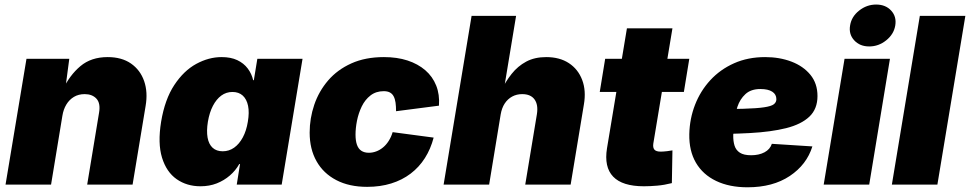

<svg xmlns="http://www.w3.org/2000/svg" viewBox="-20 -796 4183 828"><path d="M249 -296.4 200.2 0H3.9L94.2 -542.5H278.8L260.3 -402.8L250.5 -408.7Q280.3 -471.7 326.7 -510.7Q373 -549.8 444.3 -549.8Q504.9 -549.8 544.9 -522Q585 -494.1 601.6 -446.3Q618.2 -398.4 607.9 -338.9L551.8 0H356L407.2 -310.1Q414.1 -350.6 396 -370.4Q377.9 -390.1 345.2 -390.1Q318.8 -390.1 298.8 -378.2Q278.8 -366.2 266.1 -345.2Q253.4 -324.2 249 -296.4Z M844.7 7.3Q785.6 7.3 741.7 -23.4Q697.8 -54.2 678.7 -116.2Q659.7 -178.2 674.8 -271Q690.9 -367.7 731.7 -429.4Q772.5 -491.2 826.4 -520.5Q880.4 -549.8 935.5 -549.8Q975.6 -549.8 1003.4 -536.6Q1031.2 -523.4 1048.3 -500.7Q1065.4 -478 1071.8 -450.2H1074.7L1089.8 -542.5H1284.7L1194.8 0H1001L1015.1 -88.4H1011.7Q996.1 -60.5 971.2 -39.1Q946.3 -17.6 914.6 -5.1Q882.8 7.3 844.7 7.3ZM940.4 -143.6Q967.8 -143.6 989.7 -159.2Q1011.7 -174.8 1027.1 -203.4Q1042.5 -231.9 1048.8 -271Q1055.7 -311 1049.8 -339.6Q1043.9 -368.2 1026.9 -383.8Q1009.8 -399.4 982.4 -399.4Q955.6 -399.4 934.3 -383.8Q913.1 -368.2 898.2 -339.6Q883.3 -311 876.5 -271Q870.1 -231.4 875.2 -202.6Q880.4 -173.8 897 -158.7Q913.6 -143.6 940.4 -143.6Z M1563.5 9.8Q1485.8 9.8 1430.2 -19.3Q1374.5 -48.3 1345 -100.8Q1315.4 -153.3 1315.4 -224.1Q1315.4 -285.6 1335.2 -344Q1355 -402.3 1395 -449Q1435.1 -495.6 1495.4 -522.7Q1555.7 -549.8 1635.7 -549.8Q1692.4 -549.8 1737.3 -535.2Q1782.2 -520.5 1814 -493.2Q1845.7 -465.8 1861.1 -427Q1876.5 -388.2 1873 -340.3L1688 -316.4Q1688 -337.4 1685.8 -353.3Q1683.6 -369.1 1677.7 -380.4Q1671.9 -391.6 1661.4 -397.2Q1650.9 -402.8 1634.8 -402.8Q1601.6 -402.8 1577.9 -384.5Q1554.2 -366.2 1540 -336.9Q1525.9 -307.6 1519.5 -275.4Q1513.2 -243.2 1513.2 -215.3Q1513.2 -189.5 1519.3 -171.9Q1525.4 -154.3 1538.3 -145.8Q1551.3 -137.2 1570.8 -137.2Q1586.9 -137.2 1602.5 -143.1Q1618.2 -148.9 1631.8 -160.2Q1645.5 -171.4 1656.2 -188.2Q1667 -205.1 1673.3 -226.1L1850.1 -202.6Q1837.4 -153.8 1812.5 -114.5Q1787.6 -75.2 1751 -47.4Q1714.4 -19.5 1667.2 -4.9Q1620.1 9.8 1563.5 9.8Z M2139.2 -302.7 2089.4 0H1893.1L2013.7 -727.5H2205.6L2151.9 -402.8H2140.1Q2160.2 -444.3 2186.5 -477.5Q2212.9 -510.7 2249.3 -530.3Q2285.6 -549.8 2335.4 -549.8Q2393.6 -549.8 2433.3 -523.7Q2473.1 -497.6 2490.7 -451.2Q2508.3 -404.8 2498 -345.2L2440.9 0H2245.1L2295.4 -303.7Q2301.8 -344.2 2285.2 -367.2Q2268.6 -390.1 2231.9 -390.1Q2208 -390.1 2188.7 -379.6Q2169.4 -369.1 2156.7 -349.9Q2144 -330.6 2139.2 -302.7Z M2952.6 -542.5 2929.2 -399.4H2566.4L2589.8 -542.5ZM2683.6 -673.8H2879.9L2797.4 -176.8Q2794.9 -159.2 2802.2 -150.6Q2809.6 -142.1 2829.6 -142.1Q2838.9 -142.1 2856.4 -144Q2874 -146 2879.9 -147.5L2877.4 -6.3Q2844.7 2 2814.5 4.6Q2784.2 7.3 2756.8 7.3Q2664.1 7.3 2624.3 -34.2Q2584.5 -75.7 2597.7 -156.7Z M3203.6 11.7Q3125.5 11.7 3068.4 -15.6Q3011.2 -43 2981.2 -94.2Q2951.2 -145.5 2952.6 -217.8Q2954.1 -284.2 2977.3 -344Q3000.5 -403.8 3043.2 -450.2Q3085.9 -496.6 3145.8 -523.2Q3205.6 -549.8 3279.8 -549.8Q3341.8 -549.8 3393.1 -530.3Q3444.3 -510.7 3474.9 -473.4Q3505.4 -436 3505.4 -381.8Q3505.4 -326.2 3470.5 -293Q3435.5 -259.8 3370.4 -243.4Q3305.2 -227.1 3214.1 -222.2Q3123 -217.3 3010.3 -217.3L3028.3 -325.2Q3125.5 -325.2 3184.8 -326.9Q3244.1 -328.6 3275.1 -333.3Q3306.2 -337.9 3317.1 -346.4Q3328.1 -355 3328.1 -368.2Q3328.1 -389.2 3310.3 -400.6Q3292.5 -412.1 3259.3 -412.1Q3218.3 -412.1 3194.6 -390.1Q3170.9 -368.2 3160.2 -335.7Q3149.4 -303.2 3146 -269.5Q3142.6 -235.8 3142.1 -212.9Q3141.6 -187.5 3147.7 -168Q3153.8 -148.4 3170.7 -137.5Q3187.5 -126.5 3219.2 -126.5Q3252.9 -126.5 3276.9 -139.2Q3300.8 -151.9 3308.6 -175.8L3483.4 -164.6Q3459 -85.9 3386 -37.1Q3313 11.7 3203.6 11.7Z M3532.2 0 3622.1 -542.5H3817.9L3728.5 0ZM3728.5 -595.7Q3688 -595.7 3663.8 -622.1Q3639.6 -648.4 3646 -686Q3651.9 -724.1 3684.8 -750.2Q3717.8 -776.4 3758.3 -776.4Q3799.3 -776.4 3823.2 -750.2Q3847.2 -724.1 3840.8 -686Q3834.5 -648.4 3801.8 -622.1Q3769 -595.7 3728.5 -595.7Z M4143.1 -727.5 4022.5 0H3826.2L3946.8 -727.5Z"/></svg>

Font: Inter 16pt Black
Style: Italic
Weight: 900
Italic angle: -9.3988°
Version: Version 4.001;git-66647c0bb